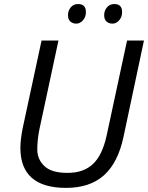

<svg xmlns="http://www.w3.org/2000/svg" viewBox="-20 -913 727 943"><path d="M304.7 9.8Q80.1 9.8 80.1 -187Q80.1 -226.6 91.8 -285.2L184.1 -713.9H267.1L173.8 -278.8Q163.1 -227.5 163.1 -178.7Q163.1 -129.9 198.7 -96.7Q234.4 -63.5 311.5 -64Q388.7 -63.5 435.5 -106.4Q482.4 -149.4 503.9 -248L604 -713.9H687L586.9 -242.2Q559.6 -113.3 490.2 -51.8Q420.9 9.8 304.7 9.8ZM491.7 -839.4Q491.7 -860.4 505.4 -877Q519 -893.6 542 -893.1Q579.6 -893.1 579.6 -854Q580.1 -830.1 565.4 -813.5Q550.8 -796.9 532.7 -796.9Q514.6 -796.9 502.9 -807.6Q491.2 -818.4 491.7 -839.4ZM314 -839.4Q314 -860.4 327.6 -877Q341.3 -893.6 363.8 -893.1Q401.9 -893.1 401.9 -854Q402.3 -830.1 387.7 -813.5Q373 -796.9 355 -796.9Q336.9 -796.9 325.2 -807.6Q313.5 -818.4 314 -839.4Z"/></svg>

Font: OpenSans-Italic
Style: Italic
Weight: 400
Italic angle: -12°
Foundry: Ascender Corporation
Version: Version 1.10